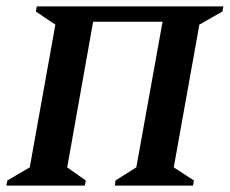

<svg xmlns="http://www.w3.org/2000/svg" viewBox="-27 -580 718 600"><path d="M-7 0 -4 -16 66 -57 146 -503 85 -544 88 -560H671L668 -544L596 -503L516 -57L579 -16L576 0H332L334 -16L399 -57L481 -512H264L183 -57L241 -16L238 0Z"/></svg>

Font: Spectral SC SemiBold
Style: Italic
Weight: 600
Italic angle: -10°
Designer: Jean-Baptiste Levee
Foundry: Production Type
Version: Version 2.001